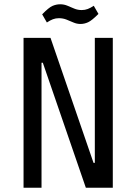

<svg xmlns="http://www.w3.org/2000/svg" viewBox="-20 -877 637 897"><path d="M216 -700 417 -116H423V-700H507V0H381L180 -584H174V0H90V-700ZM418 -850 440 -812Q409 -781 391.5 -773Q374 -765 356 -765Q339 -765 323 -772Q307 -779 290.5 -785.5Q274 -792 255 -792Q240 -792 227 -787Q214 -782 199 -772L177 -810Q208 -842 225.5 -849.5Q243 -857 261 -857Q279 -857 294.5 -850.5Q310 -844 326.5 -837Q343 -830 362 -830Q377 -830 390 -835Q403 -840 418 -850Z"/></svg>

Font: Strait
Style: Regular
Weight: 400
Designer: Eduardo Rodriguez Tunni
Foundry: Eduardo Rodriguez Tunni
Version: Version 1.002; ttfautohint (v1.8.4.7-5d5b);gftools[0.9.23]